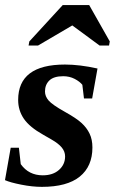

<svg xmlns="http://www.w3.org/2000/svg" viewBox="-25 -725 452 755"><path d="M338.4 -145Q338.4 -70.8 288.6 -30.5Q238.8 9.8 139.6 9.8Q102.1 9.8 58.8 1.2Q15.6 -7.3 -5.4 -16.6L17.1 -144H49.3L56.6 -79.6Q87.9 -35.6 143.1 -35.6Q183.1 -35.6 207 -56.9Q231 -78.1 231 -109.9Q231 -128.9 218 -144.8Q205.1 -160.6 177.7 -176.3L145.5 -194.8Q91.3 -225.1 68.8 -258.1Q46.4 -291 46.4 -332Q46.4 -471.2 230.5 -471.2Q288.1 -471.2 358.4 -455.6L337.4 -337.9H305.2L298.8 -391.6Q288.6 -404.3 268.6 -414.8Q248.5 -425.3 223.6 -425.3Q186.5 -425.3 169.2 -408.7Q151.9 -392.1 151.9 -365.2Q151.9 -346.2 166.3 -329.6Q180.7 -313 229.5 -285.6Q275.9 -259.8 296.1 -241Q316.4 -222.2 327.4 -199.2Q338.4 -176.3 338.4 -145ZM87.4 -545.9 90.3 -562 221.7 -705.1H325.7L406.7 -562L403.8 -545.9H366.7L259.3 -625L124.5 -545.9Z"/></svg>

Font: Liberation Serif
Style: Bold Italic
Weight: 700
Italic angle: -16.333°
Designer: Steve Matteson
Foundry: Ascender Corporation
Version: Version 2.1.5